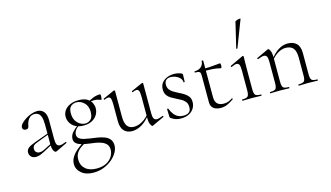

<svg xmlns="http://www.w3.org/2000/svg" viewBox="-108 -1101 3020 1753"><g transform="rotate(-15 1402.0 -224.5)"><path d="M313 6Q309 8 305 8Q293 8 283 -13Q273 -34 273 -74V-255Q273 -304 263.5 -330Q254 -356 238.5 -365.5Q223 -375 205 -375Q178 -375 161 -361Q144 -347 135.5 -327.5Q127 -308 124 -291Q123 -281 117.5 -269.5Q112 -258 92 -258Q79 -258 70.5 -265Q62 -272 62 -285Q62 -302 79 -321Q96 -340 122.5 -357Q149 -374 179 -384.5Q209 -395 235 -395Q272 -395 295.5 -368.5Q319 -342 319 -285V-108Q319 -72 327.5 -55.5Q336 -39 357 -39Q376 -39 412 -54Q417 -56 419 -50.5Q421 -45 416 -43ZM120 7Q88 7 72.5 -10.5Q57 -28 57 -50Q57 -76 78 -92.5Q99 -109 147 -126L283 -175L285 -165L157 -116Q135 -108 126 -97Q117 -86 117 -69Q117 -48 129.5 -36.5Q142 -25 161 -25Q172 -25 181.5 -27.5Q191 -30 199 -34L292 -81L294 -70L207 -23Q176 -7 157.5 0Q139 7 120 7Z M590 282Q518 282 476 246.5Q434 211 434 160Q434 125 453.5 93.5Q473 62 509 32.5Q545 3 594 -25L604 -14Q575 3 547 21.5Q519 40 501 66Q483 92 483 131Q483 186 521 219.5Q559 253 626 253Q682 253 719 233Q756 213 774.5 182Q793 151 793 119Q793 87 776.5 68Q760 49 733 38.5Q706 28 674 23Q642 18 610 14Q580 10 550.5 2.5Q521 -5 501 -20.5Q481 -36 481 -64Q481 -98 506 -126Q531 -154 559 -173L566 -166Q546 -154 533.5 -134.5Q521 -115 521 -94Q521 -71 537.5 -58Q554 -45 579.5 -39Q605 -33 632 -29Q668 -24 704 -18.5Q740 -13 770 -1.5Q800 10 818.5 31.5Q837 53 837 90Q837 123 818 156.5Q799 190 765 218.5Q731 247 686 264.5Q641 282 590 282ZM613 -157Q568 -157 537 -173.5Q506 -190 489.5 -217.5Q473 -245 473 -277Q473 -310 491.5 -336Q510 -362 544 -377.5Q578 -393 624 -393Q676 -393 705.5 -375.5Q735 -358 747 -332.5Q759 -307 759 -283Q759 -250 742.5 -221.5Q726 -193 693.5 -175Q661 -157 613 -157ZM633 -171Q662 -171 684 -192Q706 -213 706 -263Q706 -317 673.5 -348Q641 -379 601 -379Q571 -379 549 -360.5Q527 -342 527 -296Q527 -254 543 -226.5Q559 -199 583.5 -185Q608 -171 633 -171ZM706 -319V-353Q736 -371 765.5 -382.5Q795 -394 830 -394Q832 -394 833.5 -387Q835 -380 835 -373Q835 -363 832.5 -351.5Q830 -340 826 -342Q818 -345 801.5 -350.5Q785 -356 762 -356Q749 -356 737.5 -354Q726 -352 715 -349Z M1027 7Q979 7 951 -23.5Q923 -54 923 -115V-270Q923 -311 917 -328.5Q911 -346 894 -346Q879 -346 858 -336Q854 -334 851.5 -340Q849 -346 853 -347L958 -394Q960 -395 962 -395Q964 -395 967 -393Q970 -391 970 -388V-145Q970 -84 991 -55.5Q1012 -27 1054 -27Q1095 -27 1136 -51.5Q1177 -76 1208 -119L1213 -108Q1164 -46 1119 -19.5Q1074 7 1027 7ZM1236 -388V-105Q1236 -71 1244.5 -55.5Q1253 -40 1273 -40Q1284 -40 1297 -44Q1310 -48 1329 -55Q1334 -57 1336 -51.5Q1338 -46 1334 -44L1222 8Q1220 9 1218 9Q1211 9 1200.5 -11.5Q1190 -32 1190 -71V-270Q1190 -311 1183.5 -328.5Q1177 -346 1160 -346Q1145 -346 1124 -336Q1120 -334 1118 -340Q1116 -346 1120 -347L1225 -394Q1227 -395 1228 -395Q1230 -395 1233 -393Q1236 -391 1236 -388Z M1433 -322Q1433 -295 1446.5 -276.5Q1460 -258 1481.5 -245.5Q1503 -233 1526 -221Q1552 -209 1575 -194.5Q1598 -180 1613 -160Q1628 -140 1628 -108Q1628 -76 1612 -49Q1596 -22 1564.5 -5.5Q1533 11 1488 11Q1464 11 1441 4.5Q1418 -2 1394 -20Q1392 -22 1390 -25Q1388 -28 1388 -32L1386 -104Q1386 -107 1391.5 -107.5Q1397 -108 1398 -105Q1411 -71 1428.5 -49.5Q1446 -28 1468 -18Q1490 -8 1517 -8Q1552 -8 1570.5 -24.5Q1589 -41 1587 -74Q1586 -103 1572 -121Q1558 -139 1537 -151Q1516 -163 1493 -174Q1468 -186 1445.5 -199.5Q1423 -213 1408.5 -234Q1394 -255 1394 -288Q1394 -326 1414 -350.5Q1434 -375 1464.5 -387Q1495 -399 1528 -399Q1546 -399 1564 -395.5Q1582 -392 1599 -384Q1608 -380 1608 -373Q1608 -358 1607 -341Q1606 -324 1606 -304Q1606 -302 1600 -302Q1594 -302 1594 -304Q1594 -327 1577.5 -344Q1561 -361 1537.5 -370Q1514 -379 1491 -379Q1464 -379 1448.5 -365Q1433 -351 1433 -322Z M1864 12Q1840 12 1818.5 4.5Q1797 -3 1784 -20.5Q1771 -38 1771 -68V-306Q1771 -331 1768 -342.5Q1765 -354 1754 -357.5Q1743 -361 1719 -361Q1716 -361 1716 -367Q1716 -373 1719 -373Q1757 -373 1780.5 -394Q1804 -415 1804 -447Q1804 -450 1811.5 -450Q1819 -450 1819 -447V-102Q1819 -60 1839.5 -39.5Q1860 -19 1900 -19Q1927 -19 1947.5 -27.5Q1968 -36 1981 -46Q1985 -48 1988 -43.5Q1991 -39 1987 -36Q1950 -10 1922 1Q1894 12 1864 12ZM1957 -338Q1918 -348 1882.5 -350.5Q1847 -353 1807 -353V-374Q1846 -374 1882.5 -377Q1919 -380 1960 -384Q1963 -384 1965 -377.5Q1967 -371 1967 -361Q1967 -354 1964 -345.5Q1961 -337 1957 -338Z M2071 0Q2069 0 2069 -6Q2069 -12 2071 -12Q2112 -12 2124.5 -25Q2137 -38 2137 -81V-270Q2137 -306 2130 -322.5Q2123 -339 2104 -339Q2095 -339 2083.5 -335.5Q2072 -332 2056 -324Q2052 -323 2049.5 -328.5Q2047 -334 2051 -336L2175 -394Q2178 -395 2179 -395Q2181 -395 2183.5 -393Q2186 -391 2186 -388Q2186 -381 2185 -349.5Q2184 -318 2184 -271V-81Q2184 -38 2195.5 -25Q2207 -12 2249 -12Q2252 -12 2252 -6Q2252 0 2249 0Q2232 0 2209 -1Q2186 -2 2160 -2Q2135 -2 2112 -1Q2089 0 2071 0ZM2150 -474Q2149 -471 2143.5 -472.5Q2138 -474 2139 -476L2196 -716Q2197 -719 2205 -722.5Q2213 -726 2223.5 -728.5Q2234 -731 2241.5 -731Q2249 -731 2247 -727Z M2604 0Q2601 0 2601 -6Q2601 -12 2604 -12Q2645 -12 2657 -25Q2669 -38 2669 -81V-248Q2669 -309 2646 -337Q2623 -365 2574 -365Q2536 -365 2496.5 -340Q2457 -315 2428 -271L2424 -283Q2471 -345 2514 -372Q2557 -399 2601 -399Q2656 -399 2686 -369.5Q2716 -340 2716 -278V-81Q2716 -38 2727.5 -25Q2739 -12 2781 -12Q2784 -12 2784 -6Q2784 0 2781 0Q2764 0 2741 -1Q2718 -2 2693 -2Q2668 -2 2644.5 -1Q2621 0 2604 0ZM2335 0Q2332 0 2332 -6Q2332 -12 2335 -12Q2376 -12 2388 -25Q2400 -38 2400 -81V-281Q2400 -315 2392 -330.5Q2384 -346 2364 -346Q2354 -346 2340 -342Q2326 -338 2308 -331Q2304 -330 2301.5 -335Q2299 -340 2303 -342L2414 -394Q2416 -395 2419 -395Q2426 -395 2436.5 -374.5Q2447 -354 2447 -315V-81Q2447 -38 2458.5 -25Q2470 -12 2512 -12Q2515 -12 2515 -6Q2515 0 2512 0Q2495 0 2472 -1Q2449 -2 2424 -2Q2399 -2 2375.5 -1Q2352 0 2335 0Z"/></g></svg>

Font: Cormorant Light
Style: Regular
Weight: 300
Designer: Christian Thalmann (Catharsis Fonts)
Foundry: Catharsis Fonts
Version: Version 4.000